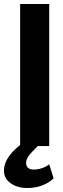

<svg xmlns="http://www.w3.org/2000/svg" viewBox="-52 -731 316 961"><path d="M48.8 0H194.3V-710.9H48.8ZM-32.2 123.5Q-32.2 162.1 1 186Q34.2 210 85 210Q128.4 210 163.1 195.6Q197.8 181.2 216.3 161.1L194.3 91.3Q176.8 105 156.5 111.3Q136.2 117.7 116.7 117.7Q97.7 117.7 88.1 108.6Q78.6 99.6 78.6 84.5Q78.6 67.9 90.8 50.5Q103 33.2 137.7 -1L80.1 -27.3Q22 10.7 -5.1 48.6Q-32.2 86.4 -32.2 123.5Z"/></svg>

Font: Roboto Flex
Style: wght 700 wdth 25 opsz 34 GRAD 0.00 slnt 0.00 XTRA 468 XOPQ 96 YOPQ 79 YTLC 514 YTUC 712 YTAS 750 YTDE -203.00 YTFI 738
Weight: 700
Width: 1
Designer: Berlow after Robertson
Foundry: Google
Version: Version 3.100